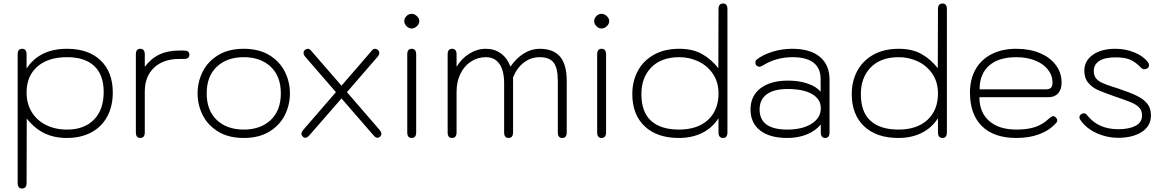

<svg xmlns="http://www.w3.org/2000/svg" viewBox="-20 -779 6653 1098"><path d="M81 267V-468Q81 -500 106 -500Q132 -500 132 -468V-387Q206 -500 363 -500Q486 -500 555.5 -433.5Q625 -367 625 -250Q625 -171 593 -112Q561 -53 501.5 -21.5Q442 10 362 10Q289 10 233 -17.5Q177 -45 133 -101L132 267Q132 299 106 299Q81 299 81 267ZM573 -253Q573 -350 519.5 -401Q466 -452 363 -452Q255 -452 193.5 -398Q132 -344 132 -250Q132 -187 161 -139Q190 -91 242.5 -64.5Q295 -38 364 -38Q462 -38 517.5 -95Q573 -152 573 -253Z M757 -22V-468Q757 -500 782 -500Q808 -500 808 -468V-397Q844 -445 892 -467.5Q940 -490 1006 -490H1032Q1063 -490 1063 -466Q1063 -442 1032 -442H1006Q914 -442 861 -392Q808 -342 808 -255V-22Q808 10 782 10Q757 10 757 -22Z M1110 -245Q1110 -311 1139 -369Q1168 -427 1227.5 -463.5Q1287 -500 1374 -500Q1461 -500 1520.5 -463.5Q1580 -427 1609 -369Q1638 -311 1638 -245Q1638 -179 1609 -121Q1580 -63 1520.5 -26.5Q1461 10 1374 10Q1287 10 1227.5 -26.5Q1168 -63 1139 -121Q1110 -179 1110 -245ZM1586 -245Q1586 -343 1528 -397.5Q1470 -452 1374 -452Q1278 -452 1220 -397.5Q1162 -343 1162 -245Q1162 -147 1220 -92.5Q1278 -38 1374 -38Q1470 -38 1528 -92.5Q1586 -147 1586 -245Z M2161 -13Q2161 -5 2153 3Q2147 9 2139 9Q2128 9 2116 -5L1933 -216L1749 -5Q1737 9 1726 9Q1718 9 1712 3Q1704 -5 1704 -13Q1704 -24 1715 -37L1901 -252L1726 -454Q1716 -466 1716 -476Q1716 -488 1725 -494Q1733 -500 1740 -500Q1751 -500 1760 -488L1933 -289L2105 -488Q2114 -500 2125 -500Q2134 -500 2140 -494Q2149 -488 2149 -476Q2149 -466 2139 -454L1964 -252L2150 -37Q2161 -24 2161 -13Z M2292 -658Q2292 -675 2305 -687.5Q2318 -700 2334 -700Q2350 -700 2364 -687Q2378 -674 2378 -658Q2378 -642 2364 -629Q2350 -616 2334 -616Q2318 -616 2305 -629Q2292 -642 2292 -658ZM2309 -22V-468Q2309 -500 2334 -500Q2360 -500 2360 -468V-22Q2360 10 2334 10Q2309 10 2309 -22Z M2540 -22V-468Q2540 -500 2565 -500Q2591 -500 2591 -468V-397Q2620 -445 2664.5 -472.5Q2709 -500 2759 -500Q2808 -500 2844.5 -473.5Q2881 -447 2899 -398Q2933 -447 2976 -473.5Q3019 -500 3066 -500Q3145 -500 3183 -455Q3221 -410 3221 -316V-22Q3221 10 3195 10Q3170 10 3170 -22V-316Q3170 -390 3146 -421Q3122 -452 3066 -452Q3016 -452 2976 -421.5Q2936 -391 2914 -336V-22Q2914 10 2888 10Q2863 10 2863 -22V-303Q2863 -375 2836 -413.5Q2809 -452 2759 -452Q2711 -452 2672.5 -426.5Q2634 -401 2612.5 -356Q2591 -311 2591 -255V-22Q2591 10 2565 10Q2540 10 2540 -22Z M3378 -658Q3378 -675 3391 -687.5Q3404 -700 3420 -700Q3436 -700 3450 -687Q3464 -674 3464 -658Q3464 -642 3450 -629Q3436 -616 3420 -616Q3404 -616 3391 -629Q3378 -642 3378 -658ZM3395 -22V-468Q3395 -500 3420 -500Q3446 -500 3446 -468V-22Q3446 10 3420 10Q3395 10 3395 -22Z M3596 -241Q3596 -314 3627 -372.5Q3658 -431 3718.5 -465.5Q3779 -500 3865 -500Q3941 -500 3994 -470.5Q4047 -441 4088 -389L4089 -727Q4089 -759 4115 -759Q4140 -759 4140 -727V-22Q4140 10 4115 10Q4089 10 4089 -22V-103Q4053 -47 3995 -18.5Q3937 10 3863 10Q3737 10 3666.5 -57Q3596 -124 3596 -241ZM4089 -245Q4089 -309 4057.5 -356Q4026 -403 3974.5 -427.5Q3923 -452 3865 -452Q3762 -452 3705 -394Q3648 -336 3648 -241Q3648 -138 3703.5 -88Q3759 -38 3863 -38Q3969 -38 4029 -93.5Q4089 -149 4089 -245Z M4272 -153Q4272 -230 4329 -274Q4386 -318 4487 -318Q4549 -318 4599 -301Q4649 -284 4673 -254V-327Q4673 -389 4632.5 -420.5Q4592 -452 4513 -452Q4419 -452 4343 -405Q4330 -397 4323 -397Q4317 -397 4309 -402Q4300 -408 4300 -421Q4300 -432 4307 -438Q4344 -467 4398.5 -483.5Q4453 -500 4511 -500Q4613 -500 4668.5 -454Q4724 -408 4724 -323V-22Q4724 10 4699 10Q4674 10 4674 -22V-67Q4643 -30 4593.5 -10Q4544 10 4482 10Q4382 10 4327 -33Q4272 -76 4272 -153ZM4674 -160Q4674 -212 4624 -241Q4574 -270 4484 -270Q4406 -270 4365 -240Q4324 -210 4324 -153Q4324 -38 4482 -38Q4569 -38 4621.5 -71.5Q4674 -105 4674 -160Z M4851 -241Q4851 -314 4882 -372.5Q4913 -431 4973.5 -465.5Q5034 -500 5120 -500Q5196 -500 5249 -470.5Q5302 -441 5343 -389L5344 -727Q5344 -759 5370 -759Q5395 -759 5395 -727V-22Q5395 10 5370 10Q5344 10 5344 -22V-103Q5308 -47 5250 -18.5Q5192 10 5118 10Q4992 10 4921.5 -57Q4851 -124 4851 -241ZM5344 -245Q5344 -309 5312.5 -356Q5281 -403 5229.5 -427.5Q5178 -452 5120 -452Q5017 -452 4960 -394Q4903 -336 4903 -241Q4903 -138 4958.5 -88Q5014 -38 5118 -38Q5224 -38 5284 -93.5Q5344 -149 5344 -245Z M5527 -250Q5527 -326 5559 -382.5Q5591 -439 5651 -469.5Q5711 -500 5792 -500Q5868 -500 5926.5 -475.5Q5985 -451 6018 -407Q6051 -363 6051 -306Q6051 -267 6031 -245Q6011 -223 5974 -223H5581Q5581 -136 5637 -87Q5693 -38 5793 -38Q5856 -38 5899.5 -52.5Q5943 -67 5979 -101Q5995 -115 6003 -115Q6008 -115 6015 -110Q6026 -101 6026 -91Q6026 -82 6019 -75Q5981 -33 5923.5 -11.5Q5866 10 5793 10Q5664 10 5595.5 -57.5Q5527 -125 5527 -250ZM5960 -268Q5981 -268 5990 -277Q5999 -286 5999 -307Q5999 -348 5972.5 -381.5Q5946 -415 5898.5 -433.5Q5851 -452 5792 -452Q5691 -452 5636.5 -404Q5582 -356 5582 -268Z M6158 -94Q6153 -102 6153 -108Q6153 -117 6160.5 -124Q6168 -131 6180 -131Q6186 -131 6190 -127.5Q6194 -124 6197.5 -119.5Q6201 -115 6205 -111Q6266 -40 6376 -40Q6435 -40 6473 -59Q6511 -78 6511 -119Q6511 -147 6494.5 -164Q6478 -181 6450 -193Q6422 -205 6348 -230Q6286 -252 6256 -265.5Q6226 -279 6203.5 -305.5Q6181 -332 6181 -375Q6181 -431 6229.5 -465.5Q6278 -500 6359 -500Q6417 -500 6468 -479Q6519 -458 6545 -423Q6551 -416 6551 -406Q6551 -393 6539 -387Q6529 -383 6524 -383Q6513 -383 6502 -395Q6474 -424 6443.5 -437.5Q6413 -451 6359 -451Q6298 -451 6266.5 -430.5Q6235 -410 6235 -373Q6235 -347 6248 -331Q6261 -315 6282 -305.5Q6303 -296 6345 -282L6371 -274Q6443 -250 6482.5 -230.5Q6522 -211 6542 -185Q6562 -159 6562 -119Q6562 -58 6509.5 -24.5Q6457 9 6376 9Q6309 9 6249.5 -18.5Q6190 -46 6158 -94Z"/></svg>

Font: Kodchasan ExtraLight
Style: Regular
Weight: 275
Version: Version 1.000; ttfautohint (v1.6)